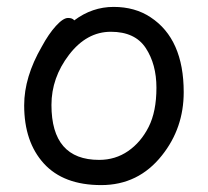

<svg xmlns="http://www.w3.org/2000/svg" viewBox="-20 -512 602 556"><path d="M267 -49Q314 -49 351 -74.5Q388 -100 410.5 -144.5Q433 -189 433 -258Q433 -326 402 -373Q371 -420 301 -420Q231 -420 180 -353.5Q129 -287 129 -208Q129 -49 267 -49ZM273 24Q164 24 107 -38.5Q50 -101 50 -207Q50 -289 101 -377Q121 -414 142 -437Q163 -460 177 -460Q190 -460 195 -453Q247 -492 309 -492Q371 -492 416 -462Q512 -399 512 -245Q512 -141 449 -62Q381 24 273 24Z"/></svg>

Font: LXGW WenKai Medium
Style: Regular
Weight: 500
Designer: LXGW / Fontworks Inc.
Foundry: LXGW / Fontworks Inc.
Version: Version 1.501; October 10, 2024